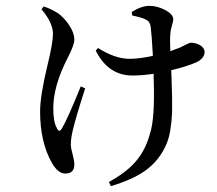

<svg xmlns="http://www.w3.org/2000/svg" viewBox="-20 -574 743 656"><path d="M359 62 352 48Q408 17 439 -17Q476 -57 492 -116Q510 -168 505 -308Q505 -318 505 -322Q468 -316 432 -316Q350 -316 307 -401L315 -410Q373 -373 423 -373Q455 -373 502 -383Q502 -385 502 -389Q498 -460 495 -481Q493 -500 480 -506Q469 -513 441 -519Q435 -520 432 -521L430 -533Q463 -554 491 -554Q517 -554 544 -540Q572 -525 572 -508Q572 -503 569 -493Q563 -473 562 -458Q560 -434 562 -399Q568 -401 580 -406Q590 -410 594 -411Q602 -415 614 -421Q628 -428 631 -428Q649 -428 663 -420Q679 -410 679 -396Q679 -376 653 -362Q616 -346 565 -334Q565 -326 566 -310Q569 -231 568 -191Q565 -122 550 -85Q526 -26 475 10Q432 40 359 62ZM203 19Q178 19 157 -18Q117 -89 117 -193Q117 -247 142 -350Q161 -428 161 -458Q161 -496 122 -542L129 -552Q152 -545 178 -529Q197 -515 213 -493Q234 -463 234 -438Q234 -420 211 -376Q162 -280 162 -204Q162 -158 174 -137Q182 -118 192 -136Q211 -168 256 -279L271 -272Q239 -173 229 -130Q222 -102 222 -80Q222 -68 228 -47Q234 -25 234 -12Q234 19 203 19Z"/></svg>

Font: GenRyuMin TW M
Style: Regular
Weight: 500
Version: Version 1.501;PS 1;hotconv 16.6.51;makeotf.lib2.5.65220